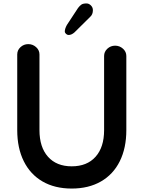

<svg xmlns="http://www.w3.org/2000/svg" viewBox="-20 -1074 833 1114"><path d="M584 -749Q584 -774 603 -791.5Q622 -809 648 -809Q674 -809 693.5 -791.5Q713 -774 713 -749V-319Q713 -215 675 -138.5Q637 -62 565.5 -21Q494 20 396 20Q298 20 227 -21Q156 -62 118 -138.5Q80 -215 80 -319V-758Q80 -783 99 -800.5Q118 -818 144 -818Q170 -818 189.5 -800.5Q209 -783 209 -758V-319Q209 -220 258.5 -164.5Q308 -109 396 -109Q485 -109 534.5 -164.5Q584 -220 584 -319ZM356 -892Q356 -907 368 -929L433 -1028Q443 -1041 452.5 -1047.5Q462 -1054 482 -1054Q496 -1054 507.5 -1042.5Q519 -1031 519 -1015Q519 -990 503 -976L412 -886Q395 -871 378 -871Q370 -871 363 -877.5Q356 -884 356 -892Z"/></svg>

Font: Tsukimi Rounded
Style: Bold
Weight: 700
Designer: Takashi Funayama
Foundry: Takashi Funayama
Version: Version 1.032; ttfautohint (v1.8.3)